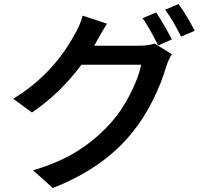

<svg xmlns="http://www.w3.org/2000/svg" viewBox="-20 -855 1017 954"><path d="M755.9 -793Q791 -741.2 834 -659.2L765.6 -628.9Q723.6 -715.8 688.5 -764.6ZM45.9 -364.3Q244.1 -485.4 351.6 -685.5Q377 -726.6 390.6 -777.3L511.7 -737.3Q489.3 -702.1 459 -647.5L448.2 -627.9H671.9Q717.8 -627.9 748 -638.7L834 -585.9Q816.4 -556.6 805.7 -523.4Q783.2 -445.3 739.3 -356.4Q695.3 -267.6 633.8 -192.4Q491.2 -17.6 242.2 79.1L144.5 -8.8Q279.3 -48.8 372.6 -109.4Q465.8 -169.9 537.1 -252Q587.9 -310.5 628.4 -390.6Q668.9 -470.7 681.6 -533.2H384.8Q278.3 -390.6 138.7 -295.9ZM800.8 -806.6 867.2 -835Q910.2 -775.4 947.3 -702.1L879.9 -672.9Q836.9 -758.8 800.8 -806.6Z"/></svg>

Font: Min Sans SemiBold
Style: Regular
Weight: 600
Designer: Jinseong-Kim, NotoSansCJK, Nunito
Foundry: Jinseong-Kim
Version: Version 1.400;Glyphs 3.1.2 (3151)